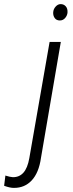

<svg xmlns="http://www.w3.org/2000/svg" viewBox="-128 -705 355 929"><path d="M141.1 -672.9Q151.9 -685.1 165.5 -685.1Q180.7 -685.1 190.2 -674.3Q199.7 -663.6 198.7 -645Q197.8 -630.4 187.5 -618.2Q177.2 -606 161.6 -606Q145 -606 136.7 -617.7Q128.4 -629.4 129.4 -645.3Q130.4 -661.1 141.1 -672.9ZM166.5 -502 166 -500.5 70.3 58.6Q60.1 131.3 24.9 168.5Q-8.8 204.1 -59.6 204.1Q-61.5 204.1 -63.5 204.1Q-81.1 203.6 -106.9 194.3L-107.9 193.8V192.9L-102.1 146L-101.6 144L-100.1 145Q-80.1 151.4 -65.9 152.3Q-64.9 152.3 -64.5 152.3Q-34.2 152.3 -14.6 130.4Q5.4 107.9 13.7 61L111.8 -501L112.3 -502H113.3H165Z"/></svg>

Font: MAUL Condensed Light Italic
Style: Light Italic
Weight: 300
Italic angle: -12°
Designer: MAUL
Version: Version 1.0; 2020; ttfautohint (v1.8.3)